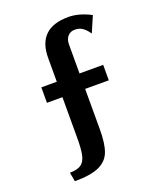

<svg xmlns="http://www.w3.org/2000/svg" viewBox="-148 -717 825 992"><g transform="rotate(-20 264.5 -220.5)"><path d="M303 -331H433V-246H303V-23Q303 55 286.5 98.5Q270 142 224 163Q178 184 90 184L81 134Q123 134 143.5 119Q164 104 171 71Q178 38 178 -25V-246H93V-331H178V-461Q178 -625 348 -625Q406 -625 471 -591L433 -503Q418 -526 400 -539Q382 -552 358 -552Q332 -552 317.5 -535Q303 -518 303 -490Z"/></g></svg>

Font: Arya
Style: Bold
Weight: 700
Designer: Eduardo Rodriguez Tunni, Modular Infotech
Foundry: Eduardo Rodriguez Tunni, Modular Infotech
Version: Version 1.002